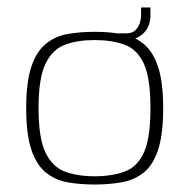

<svg xmlns="http://www.w3.org/2000/svg" viewBox="-20 -488 505 513"><path d="M233 5Q193 5 160 -1Q127 -7 102 -27.5Q77 -48 63.5 -89Q50 -130 50 -199Q50 -268 63.5 -309Q77 -350 102 -370.5Q127 -391 160 -397Q193 -403 233 -403Q272 -403 305.5 -397Q339 -391 364 -370.5Q389 -350 402.5 -309Q416 -268 416 -199Q416 -129 402.5 -88Q389 -47 364 -27Q339 -7 305.5 -1Q272 5 233 5ZM233 -17Q279 -17 313 -29.5Q347 -42 364.5 -80.5Q382 -119 382 -199Q382 -279 364.5 -317.5Q347 -356 313 -368.5Q279 -381 233 -381Q187 -381 153.5 -368.5Q120 -356 101.5 -317.5Q83 -279 83 -199Q83 -119 101.5 -80.5Q120 -42 153.5 -29.5Q187 -17 233 -17ZM302 -380 297 -399H318Q334 -399 342.5 -408Q351 -417 354 -428Q357 -439 357 -445V-468H382V-448Q382 -415 360.5 -396.5Q339 -378 302 -380Z"/></svg>

Font: Genos ExtraLight
Style: Regular
Weight: 250
Designer: Robert E. Leuschke
Foundry: Robert E. Leuschke
Version: Version 1.010